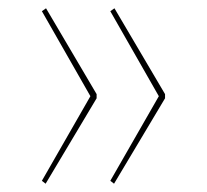

<svg xmlns="http://www.w3.org/2000/svg" viewBox="-20 -520 498 463"><path d="M213 -293V-283L90 -77L81 -84L198 -288L81 -493L91 -500ZM378 -293V-283L255 -77L246 -84L363 -288L246 -493L256 -500Z"/></svg>

Font: Fira Sans Compressed Hair
Style: Regular
Weight: 100
Width: 1
Designer: bBox Type GmbH & Carrois Corporate GbR & Edenspiekermann AG
Foundry: bBox Type GmbH & Carrois Corporate GbR & Edenspiekermann AG
Version: Version 4.301